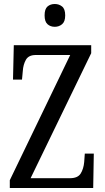

<svg xmlns="http://www.w3.org/2000/svg" viewBox="-20 -940 523 960"><path d="M29 0V-39L331 -665H159Q123 -665 109.5 -641Q96 -617 94 -585L90 -542H45L49 -714H436V-674L133 -49H330Q369 -49 383.5 -72.5Q398 -96 401 -130L404 -172H449L446 0ZM254 -806Q232 -806 217.5 -819Q203 -832 203 -863Q203 -895 217.5 -907.5Q232 -920 254 -920Q275 -920 290.5 -907.5Q306 -895 306 -863Q306 -832 290.5 -819Q275 -806 254 -806Z"/></svg>

Font: Noto Serif Myanmar ExtraCondensed
Style: Regular
Weight: 400
Width: 2
Designer: Ben Mitchell and the Monotype Design Team
Foundry: Monotype Imaging Inc.
Version: Version 2.106; ttfautohint (v1.8.4.7-5d5b)